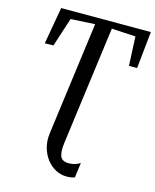

<svg xmlns="http://www.w3.org/2000/svg" viewBox="-142 -837 955 1184"><g transform="rotate(15 335.5 -245.5)"><path d="M398.5 252Q361.5 252 328.2 234.2Q295 216.5 270.8 184.8Q246.5 153 235.2 111Q224 69 230.5 20.5L326.5 -701L172 -692.5L112 -508L57 -507L98.5 -743H671L646.5 -507L594.5 -506.5L586 -692.5L433 -701L332 58.5Q325 115 336.8 142.2Q348.5 169.5 391.5 169.5Q412 169.5 430.2 164Q448.5 158.5 463 148.5L450.5 243.5Q443 247 429.2 249.5Q415.5 252 398.5 252Z"/></g></svg>

Font: Merriweather 60pt
Style: Italic
Weight: 400
Italic angle: -7.8°
Version: Version 2.101